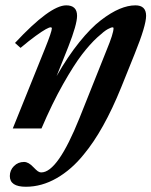

<svg xmlns="http://www.w3.org/2000/svg" viewBox="-20 -485 572 725"><path d="M28.3 0 149.4 -300.3Q175.8 -365.7 175.8 -377.9Q175.8 -381.8 170.9 -381.8Q166 -381.8 153.1 -374.8Q140.1 -367.7 114.7 -349.4Q89.4 -331.1 57.6 -304.2L36.6 -322.8Q168.9 -464.8 230 -464.8Q271 -464.8 271 -425.3Q271 -392.6 237.8 -308.1L193.8 -197.8Q235.8 -271.5 279.5 -325.7Q323.2 -379.9 361.3 -408.9Q399.4 -438 431.4 -451.4Q463.4 -464.8 491.2 -464.8Q531.7 -464.8 531.7 -425.3Q531.7 -388.2 488.8 -282.2L437.5 -154.8Q371.6 7.8 296.4 98.1Q250.5 155.3 194.1 187.7Q137.7 220.2 77.6 220.2Q17.1 220.2 17.1 179.7Q17.1 157.7 32.7 142.1Q48.3 126.5 70.8 126.5Q87.9 126.5 106.4 146.5Q116.7 157.2 122.8 161.6Q128.9 166 136.2 166Q197.8 166 280.3 -39.6L382.8 -296.4Q408.7 -358.9 408.7 -378.4Q408.7 -381.8 404.8 -381.8Q399.9 -381.8 387 -375Q374 -368.2 346.9 -343.3Q319.8 -318.4 289.8 -279.5Q259.8 -240.7 218.3 -167.5Q176.8 -94.2 136.7 0Z"/></svg>

Font: Elstob 6pt
Style: Italic
Weight: 700
Italic angle: -20°
Designer: Peter S. Baker
Version: Version 1.015